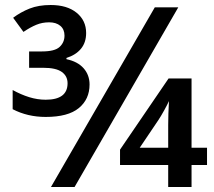

<svg xmlns="http://www.w3.org/2000/svg" viewBox="-20 -743 852 763"><path d="M161.6 -278.3Q89.4 -278.3 30.3 -309.1V-385.3Q63 -367.2 95.9 -356.9Q128.9 -346.7 161.6 -346.7Q248.5 -346.7 248.5 -412.1Q248.5 -440.9 225.3 -457.3Q202.1 -473.6 152.3 -473.6H95.7V-538.6H147Q197.8 -538.6 217 -556.6Q236.3 -574.7 236.3 -601.6Q236.3 -626.5 219.7 -640.4Q203.1 -654.3 175.3 -654.3Q147.9 -654.3 124.3 -644.5Q100.6 -634.8 73.2 -616.2L32.2 -672.4Q62 -694.8 97.7 -709Q133.3 -723.1 181.6 -723.1Q246.6 -723.1 284.4 -692.4Q322.3 -661.6 322.3 -611.8Q322.3 -574.2 301.8 -549.3Q281.2 -524.4 244.1 -512.7V-507.8Q288.6 -498.5 312.3 -471.7Q335.9 -444.8 335.9 -407.2Q335.9 -348.6 293.2 -313.5Q250.5 -278.3 161.6 -278.3ZM182.6 0 595.2 -713.9H688.5L276.4 0ZM648.4 0V-87.4H457V-148.4L649.9 -431.2H741.2V-155.8H802.7V-87.4H741.2V0ZM535.2 -155.8H648.4V-246.6Q648.4 -267.1 649.2 -292Q649.9 -316.9 651.4 -341.3Q645.5 -328.1 632.3 -304.2Q619.1 -280.3 608.9 -265.1Z"/></svg>

Font: Open Sans SemiBold
Style: Regular
Weight: 600
Designer: Monotype Design Team
Foundry: Monotype Imaging Inc.
Version: Version 3.003; ttfautohint (v1.8.4)